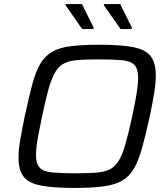

<svg xmlns="http://www.w3.org/2000/svg" viewBox="-20 -916 826 944"><path d="M347 8Q242 8 181.5 -3.5Q121 -15 96 -47.5Q71 -80 71 -142Q71 -178 79.5 -228.5Q88 -279 102 -346Q122 -438 138.5 -500.5Q155 -563 178 -602Q201 -641 236.5 -661.5Q272 -682 328.5 -689Q385 -696 470 -696Q576 -696 636 -684Q696 -672 721 -639.5Q746 -607 746 -545Q746 -507 738 -458Q730 -409 716 -342Q696 -251 678.5 -188.5Q661 -126 638.5 -87Q616 -48 580 -27.5Q544 -7 488 0.5Q432 8 347 8ZM349 -64Q410 -64 451 -67Q492 -70 519 -83Q546 -96 564 -126Q582 -156 597 -208.5Q612 -261 630 -344Q644 -409 651.5 -455Q659 -501 659 -534Q659 -578 640.5 -597Q622 -616 580 -620Q538 -624 468 -624Q406 -624 364.5 -621Q323 -618 296.5 -605Q270 -592 252 -562Q234 -532 219 -479.5Q204 -427 187 -344Q178 -300 171 -265Q164 -230 160.5 -202.5Q157 -175 157 -153Q157 -110 175.5 -91Q194 -72 236.5 -68Q279 -64 349 -64ZM439 -773H384L302 -891L304 -896H383L441 -779ZM627 -773H573L490 -891L492 -896H571L629 -779Z"/></svg>

Font: Saira SemiExpanded
Style: Italic
Weight: 400
Width: 6
Italic angle: -12°
Designer: Hector Gatti with collaboration of the Omnibus-Type team
Foundry: Omnibus-Type
Version: Version 1.101